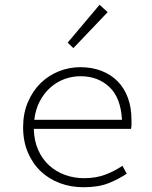

<svg xmlns="http://www.w3.org/2000/svg" viewBox="-20 -774 640 806"><path d="M330 12Q278 12 232 -5Q186 -22 151.5 -54.5Q117 -87 97 -134Q77 -181 77 -240Q77 -298 97 -345Q117 -392 150 -424.5Q183 -457 226.5 -474.5Q270 -492 317 -492Q366 -492 406 -476.5Q446 -461 474 -432.5Q502 -404 517 -363Q532 -322 532 -270Q532 -261 532 -251.5Q532 -242 530 -233H122Q123 -183 140.5 -144Q158 -105 187 -79Q216 -53 253.5 -39.5Q291 -26 333 -26Q382 -26 421 -40.5Q460 -55 494 -78L512 -45Q480 -23 437 -5.5Q394 12 330 12ZM318 -454Q283 -454 250.5 -442Q218 -430 191.5 -406.5Q165 -383 147 -349Q129 -315 124 -271H492Q487 -364 439 -409Q391 -454 318 -454ZM288 -572 264 -595 398 -754 432 -723Z"/></svg>

Font: Source Code Pro Light
Style: Regular
Weight: 300
Monospace: yes
Designer: Paul D. Hunt, Teo Tuominen
Foundry: Adobe Systems Incorporated
Version: Version 2.030;PS 1.000;hotconv 16.6.51;makeotf.lib2.5.65220